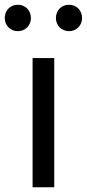

<svg xmlns="http://www.w3.org/2000/svg" viewBox="-45 -787 365 807"><path d="M92 0H183V-543H92ZM30 -656C62 -656 85 -681 85 -711C85 -743 62 -767 30 -767C-2 -767 -25 -743 -25 -711C-25 -681 -2 -656 30 -656ZM245 -656C277 -656 300 -681 300 -711C300 -743 277 -767 245 -767C213 -767 190 -743 190 -711C190 -681 213 -656 245 -656Z"/></svg>

Font: Noto Sans CJK JP Regular
Style: Regular
Weight: 400
Designer: Ryoko NISHIZUKA (kana & ideographs); Paul D. Hunt (Latin, Greek & Cyrillic); Wenlong ZHANG (bopomofo); Sandoll Communica
Foundry: Adobe Systems Incorporated
Version: Version 1.001;PS 1.001;hotconv 1.0.78;makeotf.lib2.5.61930